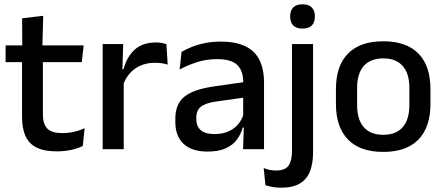

<svg xmlns="http://www.w3.org/2000/svg" viewBox="-20 -694 2065 893"><path d="M244 10Q185.5 10 150 -7.8Q114.5 -25.5 98.5 -61.2Q82.5 -97 82.5 -150.5V-449.5H179.5V-162Q179.5 -117 200 -96Q220.5 -75 269 -75Q298 -75 324.5 -81Q351 -87 373.5 -98L365 -15Q341 -3 309.5 3.5Q278 10 244 10ZM6 -405V-483H369L360.5 -405ZM83.5 -474.5 83 -609 181 -620.5 177 -474.5Z M551.5 -295.5 530.5 -372H554.5Q570 -430 606.5 -463.2Q643 -496.5 706 -496.5Q721 -496.5 732.8 -494.2Q744.5 -492 754 -489L760 -393.5Q748 -397.5 733 -399.8Q718 -402 700.5 -402Q647 -402 608 -374.5Q569 -347 551.5 -295.5ZM457.5 0V-489H553L548.5 -346.5L555.5 -339.5V0Z M1110.5 0 1114.5 -116 1111 -131V-285L1111.5 -309.5Q1111.5 -366 1082.8 -392.5Q1054 -419 990.5 -419Q939 -419 895 -404.5Q851 -390 815.5 -371L824.5 -453Q844.5 -464.5 871.5 -475.5Q898.5 -486.5 932.5 -493.5Q966.5 -500.5 1007 -500.5Q1062.5 -500.5 1101 -487.2Q1139.5 -474 1163 -449Q1186.5 -424 1197.2 -389Q1208 -354 1208 -311V0ZM945 11Q872.5 11 834 -24.8Q795.5 -60.5 795.5 -126.5V-141.5Q795.5 -211.5 838.8 -245.2Q882 -279 975 -292L1122 -313L1127.5 -242L986.5 -222Q936 -215 914.5 -197.8Q893 -180.5 893 -147V-140Q893 -106.5 913.8 -88.5Q934.5 -70.5 977 -70.5Q1016 -70.5 1044 -83.5Q1072 -96.5 1089.5 -118.2Q1107 -140 1113.5 -166.5L1127 -101H1109Q1101 -71 1082.5 -45.5Q1064 -20 1030.8 -4.5Q997.5 11 945 11Z M1338 -85V-489H1436V-85ZM1387 -561Q1358 -561 1343.8 -575.8Q1329.5 -590.5 1329.5 -616.5V-618.5Q1329.5 -644.5 1343.8 -659.2Q1358 -674 1387 -674Q1416 -674 1430.2 -659.2Q1444.5 -644.5 1444.5 -618.5V-616.5Q1444.5 -590 1430.2 -575.5Q1416 -561 1387 -561ZM1288 179Q1266.5 179 1247.2 175.5Q1228 172 1214.5 167L1206.5 87.5Q1219.5 93 1233.8 96Q1248 99 1263.5 99Q1306.5 99 1322.2 76Q1338 53 1338 10.5V-130.5H1436V15.5Q1436 66 1421.8 102.8Q1407.5 139.5 1375 159.2Q1342.5 179 1288 179Z M1762.5 12.5Q1654.5 12.5 1598.5 -45Q1542.5 -102.5 1542.5 -210.5V-280Q1542.5 -387.5 1598.5 -444.8Q1654.5 -502 1762.5 -502Q1870.5 -502 1926.2 -444.8Q1982 -387.5 1982 -280V-210.5Q1982 -102.5 1926.2 -45Q1870.5 12.5 1762.5 12.5ZM1762.5 -67Q1822 -67 1853 -102.5Q1884 -138 1884 -204.5V-286Q1884 -352 1853 -387.2Q1822 -422.5 1762.5 -422.5Q1703 -422.5 1672 -387.2Q1641 -352 1641 -286V-204.5Q1641 -138 1672 -102.5Q1703 -67 1762.5 -67Z"/></svg>

Font: Anek Bangla Medium Medium
Style: Regular
Weight: 500
Version: Version 1.003